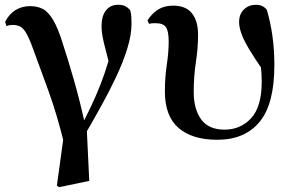

<svg xmlns="http://www.w3.org/2000/svg" viewBox="-20 -572 1227 808"><path d="M219.4 208.9 253.7 -41 252.8 44.3Q219.8 -92.4 181.8 -195.4Q143.8 -298.3 119.5 -365.4Q103 -411 90.5 -432.4Q78 -453.7 64.9 -460.4Q51.8 -467.1 32.1 -467.1Q19.4 -467.1 7.3 -462.3L1.5 -479.4Q16.9 -511.4 44 -528.8Q71.2 -546.2 106.3 -546.2Q136.3 -546.2 159.3 -534.8Q182.3 -523.5 203.4 -488.5Q224.6 -453.4 245.8 -383.5Q265.8 -323 290.8 -236.2Q315.8 -149.4 337.6 -49.8L344.3 -47.4L355.6 189.3L228.4 215.7ZM334.2 0.1 313.8 -26.4Q341.4 -78.4 363.4 -125Q385.4 -171.6 403 -216.7Q420.5 -261.7 434.5 -308.6Q448.4 -355.5 459 -407.8L451.5 -257.3Q435.3 -322.3 425.3 -359.4Q415.4 -396.5 411.4 -419Q407.3 -441.4 407.3 -461.3Q407.3 -504.2 425.8 -528.1Q444.4 -551.9 477 -551.9Q494.5 -551.9 505.6 -546.7Q516.7 -541.5 527.6 -530Q531.8 -514.9 532.6 -501.9Q533.5 -489 533.5 -471.2Q533.5 -425.4 515.7 -367.7Q497.9 -310.1 468.2 -247.3Q438.5 -184.6 403.2 -121.1Q368 -57.5 334.2 0.1Z M894.5 16.2Q789 16.2 731.5 -33.5Q673.9 -83.1 673.9 -186.6Q673.9 -246.7 681.9 -299.3Q689.9 -351.9 689.9 -397.3Q689.9 -441.7 678 -458.1Q666.1 -474.5 633.7 -474.5Q626.4 -474.5 619.9 -474Q613.3 -473.5 607.3 -471.5L600.8 -486.5Q621.7 -518.1 647.3 -533.1Q672.8 -548.2 708.5 -548.2Q762 -548.2 787.7 -516.1Q813.5 -484 813.5 -425.8Q813.5 -369.7 804.3 -310Q795.2 -250.4 795.2 -185.4Q795.2 -112.8 826.5 -69.6Q857.9 -26.4 925.1 -26.4Q992.5 -26.4 1037 -74.7Q1081.4 -123.1 1081.4 -228.2Q1081.4 -259.1 1077.8 -294.4Q1074.2 -329.7 1068.4 -362.1L1087.8 -361.2L1089.9 -270.9Q1050.9 -327.3 1028 -365.7Q1005.1 -404.1 995.7 -431.2Q986.2 -458.2 986.2 -479.1Q986.2 -512.9 1006.8 -532.4Q1027.4 -551.9 1056.3 -551.9Q1072.1 -551.9 1083 -546.7Q1094 -541.5 1102.6 -531.4Q1118.1 -480.2 1126.3 -421.8Q1134.6 -363.4 1134.6 -297.8Q1134.6 -133.7 1072.1 -58.7Q1009.7 16.2 894.5 16.2Z"/></svg>

Font: Noto Serif JP
Style: Regular
Weight: 200
Designer: Ryoko NISHIZUKA 西塚涼子 (kana & ideographs); Frank Grießhammer (Latin, Greek & Cyrillic); Wenlong ZHANG 张文龙 (bopomofo); San
Foundry: Adobe
Version: Version 2.001;hotconv 1.1.0;makeotfexe 2.6.0